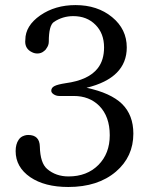

<svg xmlns="http://www.w3.org/2000/svg" viewBox="-20 -728 593 755"><path d="M460 -319.3Q504.4 -275.4 504.4 -202.6Q504.4 -111.8 436 -53.2Q365.2 7.3 248.5 7.3Q155.8 7.3 99.1 -31.2Q41.5 -70.8 41.5 -133.8Q41.5 -161.1 53.2 -178.2Q61 -189.9 73.2 -193.8L75.7 -194.8Q83 -197.3 90.8 -197.3Q135.7 -197.3 136.7 -151.4Q138.2 -86.9 165.5 -63.5Q199.7 -34.2 249.5 -34.2Q321.8 -34.2 366.7 -79.1Q411.6 -124 411.6 -196.3Q411.6 -270 370.1 -312Q331.1 -350.6 270 -350.6H213.4Q201.2 -350.6 191.4 -356.9Q181.6 -363.3 181.6 -371.1Q181.6 -383.3 194.3 -389.6Q206.5 -396 238.3 -400.9Q328.6 -413.1 364.7 -460Q389.2 -491.7 389.2 -541.5Q389.2 -596.7 355.5 -630.4Q321.8 -664.6 268.1 -664.6Q226.1 -664.6 191.9 -641.6Q171.9 -627.9 171.9 -564.5Q171.9 -549.8 162.6 -537.6Q159.7 -531.7 153.3 -527.3Q142.1 -517.6 127 -517.6Q115.7 -517.6 105.5 -522.9Q79.1 -535.6 79.1 -564.5L79.6 -571.3Q79.6 -626.5 138.2 -667.5Q196.8 -708 276.9 -708Q363.3 -708 420.9 -660.6Q478.5 -613.3 478.5 -541.5Q478.5 -421.4 320.3 -382.8Q415 -362.8 460 -319.3Z"/></svg>

Font: inglobal
Style: Regular
Weight: 400
Designer: Andrey Kochetov, Denis Davydov, Evgeny Yurtaev
Foundry: inglobal
Version: Version 1.00 September 25, 2014, initial release